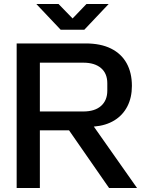

<svg xmlns="http://www.w3.org/2000/svg" viewBox="-20 -948 742 968"><path d="M64 0V-729H412Q488 -729 540 -703Q592 -677 618.5 -629Q645 -581 645 -515Q645 -456 622 -411.5Q599 -367 556.5 -341Q514 -315 455 -310H446L448 -317L671 0H530L328 -291H166V-386H400Q458 -386 489.5 -414Q521 -442 521 -491V-528Q521 -578 489 -605Q457 -632 400 -632H181V0ZM286 -798 163 -928H275L346 -855L416 -928H528L405 -798Z"/></svg>

Font: Hubot Sans Medium
Style: Regular
Weight: 500
Designer: Deni Anggara
Foundry: GitHub, Inc., Subsidiary of Microsoft Corporation
Version: Version 2.000